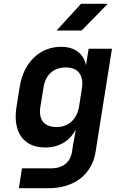

<svg xmlns="http://www.w3.org/2000/svg" viewBox="-20 -805 640 1005"><path d="M276 -645H407L544 -785H404ZM79 180H236C368 180 461 108 480 -8L566 -550H444L430 -463C418 -524 372 -560 300 -560C188 -560 103 -478 83 -350L66 -243C46 -113 104 -33 216 -33C289 -33 346 -67 377 -128L362 -44L357 -11C349 43 309 76 250 76H95ZM276 -140C211 -140 181 -179 191 -244L208 -348C218 -413 260 -452 325 -452C388 -452 419 -412 409 -344L394 -248C383 -180 338 -140 276 -140Z"/></svg>

Font: JetBrains Mono
Style: Bold Italic
Weight: 558
Italic angle: -9°
Monospace: yes
Designer: Philipp Nurullin, Konstantin Bulenkov
Foundry: JetBrains
Version: Version 2.305